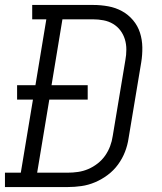

<svg xmlns="http://www.w3.org/2000/svg" viewBox="-33 -755 653 775"><path d="M-13 0V-58H51L100 -353H36V-411H110L154 -677H97V-735H343Q374 -735 404 -729.5Q434 -724 459.5 -710Q485 -696 504 -673.5Q523 -651 532 -623Q541 -595 541.5 -564Q542 -533 537 -503L486 -197Q482 -169 471.5 -142Q461 -115 443.5 -91Q426 -67 402 -49Q378 -31 351 -19.5Q324 -8 296 -4Q268 0 241 0ZM241 -58Q261 -58 282 -61Q303 -64 323 -72.5Q343 -81 361 -95Q379 -109 391.5 -127Q404 -145 411.5 -165Q419 -185 422 -206L473 -512Q477 -533 477 -555Q477 -577 471 -596.5Q465 -616 453 -632Q441 -648 423.5 -658.5Q406 -669 385 -673Q364 -677 343 -677H219L175 -411H321V-353H166L117 -58Z"/></svg>

Font: Iosevka Curly Slab LtExObl
Style: Regular
Weight: 300
Width: 7
Italic angle: -9°
Monospace: yes
Designer: Belleve Invis
Foundry: Belleve Invis
Version: Version 11.1.0; ttfautohint (v1.8.3)